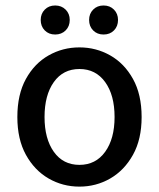

<svg xmlns="http://www.w3.org/2000/svg" viewBox="-20 -675 585 707"><path d="M272.5 12.2Q210.9 12.2 158.9 -17.8Q106.9 -47.9 75.4 -105Q43.9 -162.1 43.9 -244.1Q43.9 -327.1 75.4 -384.3Q106.9 -441.4 158.9 -470.9Q210.9 -500.5 272.5 -500.5Q334 -500.5 386 -470.9Q438 -441.4 469.7 -384.3Q501.5 -327.1 501.5 -244.1Q501.5 -162.1 469.7 -105Q438 -47.9 386 -17.8Q334 12.2 272.5 12.2ZM272.5 -67.9Q332.5 -67.9 367.2 -116Q401.9 -164.1 401.9 -244.1Q401.9 -324.7 367.2 -372.8Q332.5 -420.9 272.5 -420.9Q212.4 -420.9 178.2 -372.8Q144 -324.7 144 -244.1Q144 -164.1 178.2 -116Q212.4 -67.9 272.5 -67.9ZM183.1 -547.9Q159.7 -547.9 144.8 -563Q129.9 -578.1 129.9 -601.6Q129.9 -624.5 144.8 -639.6Q159.7 -654.8 183.1 -654.8Q206.5 -654.8 221.7 -639.6Q236.8 -624.5 236.8 -601.6Q236.8 -578.1 221.7 -563Q206.5 -547.9 183.1 -547.9ZM361.3 -547.9Q337.9 -547.9 323 -563Q308.1 -578.1 308.1 -601.6Q308.1 -624.5 323 -639.6Q337.9 -654.8 361.3 -654.8Q384.8 -654.8 399.7 -639.6Q414.6 -624.5 414.6 -601.6Q414.6 -578.1 399.7 -563Q384.8 -547.9 361.3 -547.9Z"/></svg>

Font: Varta Light SemiBold
Style: Regular
Weight: 600
Version: Version 1.004